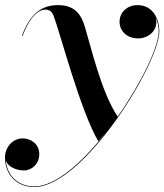

<svg xmlns="http://www.w3.org/2000/svg" viewBox="-72 -490 659 770"><path d="M66 260C262 260 567 -235 567 -365C567 -408.5 544.5 -469.5 479.5 -469.5C437.5 -469.5 407.5 -440 407.5 -403C407.5 -365.5 437 -336 482 -336C521 -336 555 -363.5 555 -402C555 -408.5 553.5 -415.5 551 -422.5C560.5 -404 564.5 -383 564.5 -364.5C564.5 -302.5 494.5 -157 400 -22.5C335.5 -118 296 -290.5 269 -380.5C254 -432.5 227.5 -469.5 161 -469.5C96.5 -469.5 49 -436.5 16 -346.5L18.5 -345.5C49.5 -429.5 87 -451.5 109 -451.5C131.5 -451.5 139 -437 143 -426.5C170.5 -354 249 -49.5 322 76.5C334 63 344 51.5 353 40.5C259.5 160 151.5 257.5 66 257.5C1 257.5 -43 215 -48.5 154.5C-39.5 180 -5 193.5 24 193.5C56.5 193.5 85.5 166.5 85.5 128.5C85.5 85.5 49.5 65 19.5 65C-23.5 65 -52 103 -52 141C-52 210 -6 260 66 260Z"/></svg>

Font: Bodoni* 72pt Medium
Style: Italic
Weight: 500
Italic angle: -13°
Version: Version 2.3